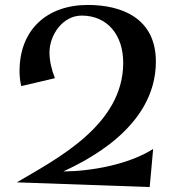

<svg xmlns="http://www.w3.org/2000/svg" viewBox="-20 -739 705 776"><path d="M610 -490C610 -667 470 -719 335 -719C169 -719 59 -618 59 -452C59 -431 61 -411 66 -391L202 -423C189 -456 180 -492 180 -527C180 -597 233 -676 310 -676C413 -676 478 -599 478 -485C478 -232 205 -95 48 -2L585 17L599 -137C500 -74 350 -47 236 -46C315 -84 610 -219 610 -490Z"/></svg>

Font: Original Surfer
Style: Regular
Weight: 400
Designer: Astigmatic (AOETI)
Foundry: Astigmatic (AOETI)
Version: Version 1.001